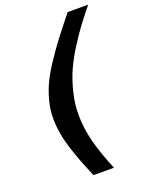

<svg xmlns="http://www.w3.org/2000/svg" viewBox="-164 -853 823 1065"><g transform="rotate(-20 247.0 -320.5)"><path d="M493.7 -770Q450.7 -716.8 420.9 -677.2Q391.1 -637.7 352.8 -577.1Q314.5 -516.6 291 -464.1Q267.6 -411.6 251 -345.7Q234.4 -279.8 234.4 -215.8Q234.4 -131.8 256.6 -49.1Q278.8 33.7 318.8 128.9H197.8Q172.9 69.3 159.9 35.9Q147 2.4 129.2 -51Q111.3 -104.5 103.3 -151.6Q95.2 -198.7 95.2 -244.1Q95.2 -293.5 108.2 -343.3Q121.1 -393.1 141.6 -437.7Q162.1 -482.4 200.4 -540.3Q238.8 -598.1 275.9 -647Q313 -695.8 372.6 -770Z"/></g></svg>

Font: Aurulent Sans
Style: BoldItalic
Weight: 700
Italic angle: -11°
Version: Version 2007.05.04